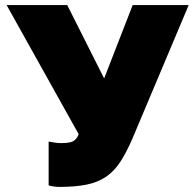

<svg xmlns="http://www.w3.org/2000/svg" viewBox="-20 -720 767 754"><path d="M215 14Q204 14 192 12.5Q180 11 171 8V-164Q182 -162 195 -160Q208 -158 221 -158Q242 -158 255 -161Q268 -164 276 -172Q284 -180 289 -193L6 -700H244L389 -412L501 -700H721L501 -178Q477 -122 452.5 -84.5Q428 -47 396 -25.5Q364 -4 320 5Q276 14 215 14Z"/></svg>

Font: Golos Text ExtraBold
Style: Regular
Weight: 800
Designer: A.Korolkova, Vitaly Kuzmin
Foundry: ParaType Ltd
Version: Version 2.004